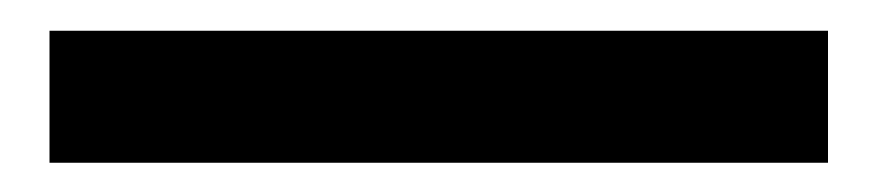

<svg xmlns="http://www.w3.org/2000/svg" viewBox="-20 56 585 128"><path d="M13 164.5V76.5H532V164.5Z"/></svg>

Font: Geologica EX
Style: Regular
Weight: 400
Designer: Sindre Bremnes, Frode Helland
Foundry: Monokrom Skriftforlag AS
Version: Version 1.010;gftools[0.9.28]